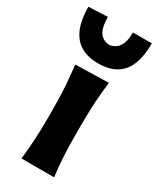

<svg xmlns="http://www.w3.org/2000/svg" viewBox="-225 -825 729 885"><g transform="rotate(30 140.0 -382.0)"><path d="M53.5 0Q59 -53.5 62.2 -103.8Q65.5 -154 65.5 -216V-266Q65.5 -340.5 61.5 -393Q57.5 -445.5 51.5 -499L228 -503.5Q221.5 -449 218 -395.5Q214.5 -342 214.5 -266V-216Q214.5 -154 217.5 -103.8Q220.5 -53.5 227 0ZM139.5 -556Q-29 -556 -29 -760L72 -764.5Q72 -710.5 88.8 -684.8Q105.5 -659 139.5 -655.5Q208 -662.5 208 -760H308.5Q308.5 -656 266.5 -606Q224.5 -556 139.5 -556Z"/></g></svg>

Font: Commissioner Flair
Style: Bold
Weight: 700
Designer: Kostas Bartsokas
Foundry: Kostas Bartsokas
Version: Version 1.000; ttfautohint (v1.8.3)